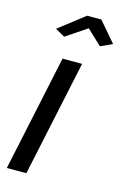

<svg xmlns="http://www.w3.org/2000/svg" viewBox="-114 -782 539 835"><g transform="rotate(15 156.0 -365.0)"><path d="M116 -522H204L93 0H5ZM55 -640 171 -730H235L312 -640L259 -616L192 -679L98 -616Z"/></g></svg>

Font: Raleway Medium
Style: Italic
Weight: 500
Italic angle: -12°
Designer: Matt McInerney, Pablo Impallari, Rodrigo Fuenzalida
Foundry: Matt McInerney, Pablo Impallari, Rodrigo Fuenzalida
Version: Version 4.026